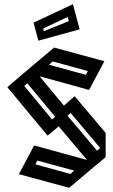

<svg xmlns="http://www.w3.org/2000/svg" viewBox="-20 -894 539 916"><path d="M310 2 70 -63 143 -200 395 -131 260 -291 207 -247 15 -478 98 -549 127 -573 130 -576 238 -667 478 -602 405 -465 169 -530 285 -390 336 -435 484 -260V-144L431 -100ZM390 -537 399 -555 232 -601 214 -585ZM96 -484 228 -324 243 -337 110 -497ZM302 -342 443 -175 458 -188 317 -355ZM158 -128 149 -110 316 -64 334 -80ZM163 -700 140 -786 328 -874 360 -754ZM186 -758 189 -745 308 -793 303 -813Z"/></svg>

Font: Blaka Hollow
Style: Regular
Weight: 400
Designer: Mohamed Gaber
Foundry: Kief Type Foundry
Version: Version 1.003; ttfautohint (v1.8.4.7-5d5b)